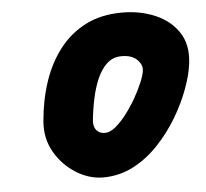

<svg xmlns="http://www.w3.org/2000/svg" viewBox="-42 -908 618 575"><g transform="rotate(-5 267.0 -620.5)"><path d="M246 -377.5Q204.5 -377.5 165.2 -401.8Q126 -426 102 -467.2Q78 -508.5 82 -559.5Q87 -622 105.2 -677.2Q123.5 -732.5 155.8 -774.5Q188 -816.5 235 -840.5Q282 -864.5 345 -864.5Q399.5 -864.5 444.5 -845.2Q489.5 -826 514.2 -788.5Q539 -751 532 -695Q528 -661.5 512.5 -619.5Q497 -577.5 471.8 -535.2Q446.5 -493 412.5 -457Q378.5 -421 336.5 -399.2Q294.5 -377.5 246 -377.5ZM263.5 -510Q278 -510 294.5 -523.5Q311 -537 327.2 -558Q343.5 -579 357.5 -603.2Q371.5 -627.5 380.8 -649.5Q390 -671.5 392 -685.5Q394.5 -703 378.8 -718.8Q363 -734.5 332 -734.5Q306 -734.5 288 -717.8Q270 -701 258.2 -673.8Q246.5 -646.5 239.8 -614Q233 -581.5 230 -550Q229 -539.5 232 -530.5Q235 -521.5 242.8 -515.8Q250.5 -510 263.5 -510Z"/></g></svg>

Font: Edu NSW ACT Cursive
Style: Regular
Weight: 400
Designer: Tina and Corey Anderson, Eben Sorkin, Mirko Velimirovic
Foundry: Sorkin Type Co.
Version: Version 2.000